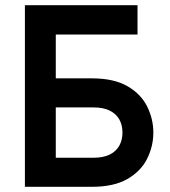

<svg xmlns="http://www.w3.org/2000/svg" viewBox="-20 -720 656 740"><path d="M105 -587V-700H510V-587ZM76 0V-700H195V-418H334Q419 -418 471.2 -387.8Q523.5 -357.5 547.2 -309.5Q571 -261.5 571 -209Q571 -156.5 547.2 -108.5Q523.5 -60.5 471.2 -30.2Q419 0 334 0ZM195 -112H340Q378 -112 402.8 -124.2Q427.5 -136.5 439.8 -158.5Q452 -180.5 452 -209Q452 -238 439.8 -259.8Q427.5 -281.5 402.8 -293.8Q378 -306 340 -306H195Z"/></svg>

Font: Overpass Mono Light
Style: Regular
Weight: 300
Monospace: yes
Designer: Delve Withrington, Dave Bailey
Foundry: Delve Fonts LLC
Version: Version 4.000